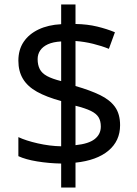

<svg xmlns="http://www.w3.org/2000/svg" viewBox="-20 -779 612 857"><path d="M253 -49Q198 -50 146 -58.5Q94 -67 62 -82V-167Q96 -151 149 -139Q202 -127 253 -126V-328Q187 -346 145 -369.5Q103 -393 82.5 -427Q62 -461 62 -508Q62 -557 85.5 -592Q109 -627 152 -647.5Q195 -668 253 -671V-759H317V-672Q370 -671 413.5 -660.5Q457 -650 493 -635L466 -561Q434 -574 395.5 -583.5Q357 -593 317 -596V-395Q383 -376 427 -354.5Q471 -333 493.5 -301.5Q516 -270 516 -220Q516 -150 464 -106.5Q412 -63 317 -53V58H253ZM317 -131Q376 -137 403 -158.5Q430 -180 430 -214Q430 -239 420 -255.5Q410 -272 385.5 -284Q361 -296 317 -307ZM253 -594Q217 -592 194 -581.5Q171 -571 159.5 -554Q148 -537 148 -515Q148 -489 157.5 -470.5Q167 -452 190 -439.5Q213 -427 253 -417Z"/></svg>

Font: umalayalam85
Style: Book
Weight: 400
Designer: Jelle Bosma - Monotype Design Team
Foundry: Monotype Imaging Inc.
Version: Version 2.003